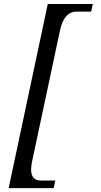

<svg xmlns="http://www.w3.org/2000/svg" viewBox="-20 -809 520 985"><path d="M255.4 156.2H24.4L225.1 -788.6H456.1L447.8 -749.5H373.5Q308.1 -749.5 287.6 -651.9L144.5 19.5Q139.6 43 139.6 60.5Q139.6 117.2 189.5 117.2H263.7Z"/></svg>

Font: Munson
Style: Italic
Weight: 400
Italic angle: -12°
Designer: Paul James MIller
Foundry: High-Logic / Made with FontCreator
Version: Version 2.10;May 5, 2019;FontCreator 11.5.0.2430 64-bit